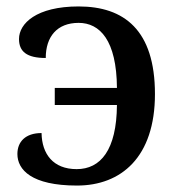

<svg xmlns="http://www.w3.org/2000/svg" viewBox="-20 -566 543 596"><path d="M219 10C356 10 461 -78 461 -274C461 -473 365 -546 224 -546C93 -546 39 -493 39 -445C39 -406 63 -386 122 -386C122 -452 157 -495 224 -495C290 -495 342 -441 343 -293H150V-240H343C342 -100 292 -41 218 -41C145 -41 110 -88 109 -153C59 -153 34 -126 34 -88C34 -39 78 10 219 10Z"/></svg>

Font: Noto Serif Medium
Style: Regular
Weight: 500
Designer: Monotype Design Team
Foundry: Monotype Imaging Inc.
Version: Version 2.013